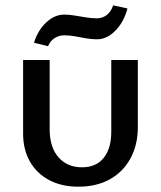

<svg xmlns="http://www.w3.org/2000/svg" viewBox="-20 -696 605 723"><path d="M275 7Q212 7 165 -18Q118 -43 92.5 -88Q67 -133 67 -193V-470H167V-209Q167 -142 200 -104Q233 -66 289 -66Q342 -66 370.5 -101.5Q399 -137 399 -200V-470H499V-217Q499 -150 471 -99Q443 -48 393 -20.5Q343 7 275 7ZM161 -522 108 -535Q122 -581 153.5 -611Q185 -641 222 -641Q240 -641 261 -637.5Q282 -634 304 -630.5Q326 -627 345 -627Q366 -627 382.5 -640Q399 -653 406 -676L460 -664Q446 -612 414 -580Q382 -548 345 -548Q324 -548 302.5 -552Q281 -556 261 -559.5Q241 -563 222 -563Q202 -563 185.5 -552.5Q169 -542 161 -522Z"/></svg>

Font: Ysabeau SC SemiBold
Style: Regular
Weight: 600
Designer: Christian Thalmann (Catharsis Fonts)
Version: Version 2.001;gftools[0.9.30]; featfreeze: smcp